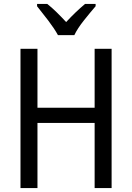

<svg xmlns="http://www.w3.org/2000/svg" viewBox="-20 -964 677 984"><path d="M416 -944Q390 -922 367.5 -900.5Q345 -879 319 -851Q295 -877 270 -901.5Q245 -926 222 -944H170V-932Q196 -900 227.5 -858.5Q259 -817 277 -784H361Q377 -818 410.5 -860Q444 -902 470 -932V-944ZM552 -714H465V-412H172V-714H85V0H172V-334H465V0H552Z"/></svg>

Font: Noto Sans UI SemiCondensed
Style: Regular
Weight: 400
Width: 4
Designer: Monotype Design Team
Foundry: Monotype Imaging Inc.
Version: 1.001